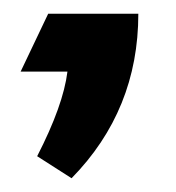

<svg xmlns="http://www.w3.org/2000/svg" viewBox="-20 -104 256 279"><path d="M84 155 34 123Q72 49 78 0H10L50 -84H181Q181 56 84 155Z"/></svg>

Font: Baumans
Style: Regular
Weight: 400
Designer: Henadij Zarechnjuk
Foundry: Cyreal (www.cyreal.org)
Version: Version 001.001